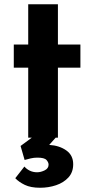

<svg xmlns="http://www.w3.org/2000/svg" viewBox="-20 -649 434 905"><path d="M113 -629H253V-439H359V-330H253V0H113V-330H45V-439H113ZM95 136Q105 148 120.5 155.5Q136 163 155 163Q172 163 190.5 154Q209 145 209 127Q209 116 199 105Q189 94 156 94Q140 94 125 97.5Q110 101 96 105L77 39L146 -12H253L212 34Q260 37 292.5 60Q325 83 325 125Q325 163 302.5 187.5Q280 212 244.5 224Q209 236 169 236Q125 236 97 222.5Q69 209 52 191Z"/></svg>

Font: Synthetic
Style: Bold
Weight: 700
Designer: Santiago Orozco
Foundry: Typemade
Version: Version 2.000; ttfautohint (v1.8.4.7-5d5b)